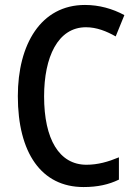

<svg xmlns="http://www.w3.org/2000/svg" viewBox="-20 -745 549 775"><path d="M327 -635C370 -635 410 -619 447 -598L482 -684C434 -710 380 -725 323 -725C145 -725 52 -566 52 -357C52 -128 147 10 317 10C374 10 419 0 460 -20V-110C417 -92 375 -80 329 -80C219 -80 158 -183 158 -356C158 -514 213 -635 327 -635Z"/></svg>

Font: Noto Sans Tamil Condensed Medium
Style: Regular
Weight: 500
Width: 3
Designer: Jelle Bosma - Monotype Design Team
Foundry: Monotype Imaging Inc.
Version: Version 2.004